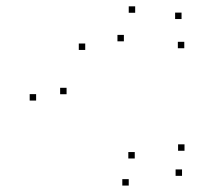

<svg xmlns="http://www.w3.org/2000/svg" viewBox="-20 -555 660 597"><path d="M92.3 -242.3V-262.3H72.3V-242.3ZM380.3 22V2H360.3V22ZM546 -8.2V-28.2H526V-8.2ZM553.7 -86.2V-106.2H533.7V-86.2ZM399 -62.2V-82.2H379V-62.2ZM187 -262V-282H167V-262ZM245 -399.7V-419.7H225V-399.7ZM365.2 -426.5V-446.5H345.2V-426.5ZM553 -405V-425H533V-405ZM544.5 -495.8V-515.8H524.5V-495.8ZM400.3 -515.3V-535.3H380.3V-515.3Z"/></svg>

Font: Monaspace Argon Dots Var
Style: Regular
Weight: 400
Designer: Riley Cran and the Lettermatic Team
Version: Version 1.100 (Monaspace Argon Dots)